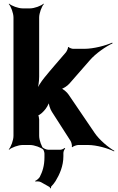

<svg xmlns="http://www.w3.org/2000/svg" viewBox="-20 -796 648 1054"><path d="M265 -182 367 -23C372 -16 377 5 374 11L377 12C381 7 401 0 409 0H463C511 0 575 19 606 35L608 32C577 15 525 -28 499 -67L357 -276C349 -289 324 -311 313 -311V-307C324 -307 351 -325 361 -337L472 -464C505 -503 563 -542 598 -558L596 -562C561 -546 494 -528 443 -528H381C375 -528 358 -534 357 -538L353 -537C355 -532 346 -514 342 -509C302 -462 261 -416 223 -369C206 -348 186 -317 179 -298L183 -296C190 -315 195 -350 195 -376V-700C195 -724 209 -761 221 -774L219 -776C206 -764 169 -750 145 -750H104C80 -750 43 -764 30 -776L28 -774C40 -761 54 -724 54 -700V-50C54 -26 40 11 28 24L30 26C43 14 80 0 104 0H145C169 0 206 14 219 26L221 24C209 11 195 -26 195 -50V-140C195 -146 192 -164 188 -166L187 -162C191 -161 206 -172 210 -176L221 -187C234 -200 249 -226 251 -240H247C246 -226 255 -197 265 -182ZM205 204 251 230C253 231 256 236 256 238L260 237C260 235 260 230 261 228C270 219 278 209 285 198C307 162 328 116 328 61V44C328 35 334 23 338 19L335 16C331 20 319 26 311 26H245C235 26 220 19 215 14L212 17C217 22 224 37 224 47V68C224 114 213 147 198 176C193 184 180 195 173 197L175 201C181 199 196 199 205 204Z"/></svg>

Font: Asimov
Style: Edge
Weight: 500
Designer: Google
Version: Version 2.000980: 2014